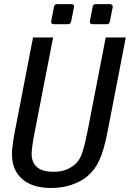

<svg xmlns="http://www.w3.org/2000/svg" viewBox="-20 -914 642 948"><path d="M246.1 -794.4Q238.8 -794.4 235.1 -798.8Q231.4 -803.2 232.9 -810.5L246.6 -880.4Q248.5 -893.6 262.2 -893.6H332.5Q345.7 -893.6 345.7 -881.8Q345.7 -878.9 345.2 -877.4L331.1 -807.6Q328.1 -794.4 315.4 -794.4ZM437 -794.4Q429.7 -794.4 426 -798.8Q422.4 -803.2 423.8 -810.5L437.5 -880.4Q439.5 -893.6 453.1 -893.6H522.9Q530.3 -893.6 533.9 -889.2Q537.6 -884.8 536.1 -877.4L522.5 -807.6Q520 -794.4 506.8 -794.4ZM232.9 14.2Q140.1 14.2 89.8 -29.8Q39.1 -73.7 39.1 -153.8Q39.1 -165.5 40 -176.3Q41 -187 43.5 -203.6Q44.9 -214.8 46.1 -223.4Q47.4 -231.9 48.8 -240.5Q50.3 -249 52 -258.3Q53.7 -267.6 56.2 -279.8L143.1 -729H242.2L154.8 -279.8Q154.3 -276.4 153.3 -271.5Q152.3 -266.6 150.9 -259.8Q143.6 -223.6 139.9 -195.6Q136.2 -167.5 136.2 -152.8Q136.2 -131.8 143.3 -115.5Q150.4 -99.1 163.1 -88.4Q189 -65.9 244.6 -65.9Q266.6 -65.9 283.7 -69.3Q300.8 -72.8 316.9 -80.6Q333 -88.4 346.2 -99.1Q359.4 -109.9 369.1 -124Q374.5 -131.8 379.6 -143.3Q384.8 -154.8 391.1 -176.3Q396.5 -193.8 402.3 -220Q408.2 -246.1 415 -279.8L502 -729H601.1L514.2 -279.8Q508.3 -248.5 502.7 -224.4Q497.1 -200.2 491.7 -181.4Q486.3 -162.6 481 -148.7Q475.6 -134.8 470.7 -123.5Q458.5 -97.2 443.4 -77.4Q428.2 -57.6 409.2 -42Q392.1 -27.8 371.6 -17.6Q351.1 -7.3 330.1 -0.5Q285.2 14.2 232.9 14.2Z"/></svg>

Font: Hack
Style: Italic
Weight: 400
Italic angle: -11°
Monospace: yes
Designer: Christopher Simpkins
Foundry: Christopher Simpkins
Version: Version 2.019; ttfautohint (v1.4.1) -l 4 -r 80 -G 350 -x 0 -